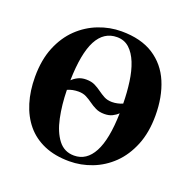

<svg xmlns="http://www.w3.org/2000/svg" viewBox="-101 -619 722 728"><g transform="rotate(20 260.5 -254.5)"><path d="M251.5 11.5Q193.5 11.5 150 -7.2Q106.5 -26 78 -60.2Q49.5 -94.5 35 -141.8Q20.5 -189 20.5 -245.5Q20.5 -314 41.5 -365.2Q62.5 -416.5 98.2 -450.8Q134 -485 178.8 -502.2Q223.5 -519.5 270.5 -519.5Q349 -519.5 400 -486.8Q451 -454 475.5 -396Q500 -338 500 -263Q500 -194.5 479 -143Q458 -91.5 422.8 -57.2Q387.5 -23 343 -5.8Q298.5 11.5 251.5 11.5ZM261 -15Q311.5 -15 339.2 -67Q367 -119 369.5 -225Q360 -215.5 346.8 -209Q333.5 -202.5 315 -202.5Q294.5 -202.5 279.8 -209.8Q265 -217 252.8 -226Q240.5 -235 227 -242Q213.5 -249 195 -249Q183.5 -249 172 -246.8Q160.5 -244.5 151 -240Q152 -180 162.8 -128.8Q173.5 -77.5 197.5 -46.2Q221.5 -15 261 -15ZM327 -255Q338 -255 349.2 -257.5Q360.5 -260 369.5 -264Q369 -309.5 363.2 -351Q357.5 -392.5 344.8 -424.2Q332 -456 311.8 -474.5Q291.5 -493 262 -493Q209 -493 181.2 -440.5Q153.5 -388 151 -278.5Q161 -288.5 174.8 -295.2Q188.5 -302 207 -302Q228 -302 242.5 -294.8Q257 -287.5 269.2 -278.5Q281.5 -269.5 295 -262.2Q308.5 -255 327 -255Z"/></g></svg>

Font: Merriweather 144pt SemiBold
Style: Regular
Weight: 600
Version: Version 2.100